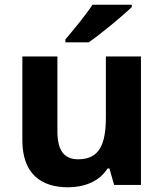

<svg xmlns="http://www.w3.org/2000/svg" viewBox="-20 -786 697 816"><path d="M540 -756V-766H373C344 -721 290 -656 258 -619V-606H357C408 -641 502 -719 540 -756ZM579 -546H430V-289C430 -173 403 -109 312 -109C251 -109 224 -149 224 -227V-546H75V-190C75 -50 152 10 269 10C337 10 402 -14 437 -70H445L465 0H579Z"/></svg>

Font: Noto Sans Gujarati
Style: Bold
Weight: 700
Designer: Jelle Bosma - Monotype Design Team, Universal Thirst
Foundry: Monotype Imaging Inc.
Version: Version 2.106